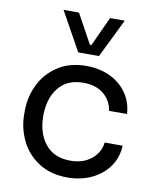

<svg xmlns="http://www.w3.org/2000/svg" viewBox="-90 -879 787 967"><g transform="rotate(10 303.0 -396.0)"><path d="M52 -258V-276Q52 -346 82.5 -409.5Q113 -473 173.5 -512.5Q234 -552 319 -552Q386 -552 439.5 -527Q493 -502 525.5 -456Q558 -410 562 -349H470Q462 -401 422.5 -433.5Q383 -466 319 -466Q236 -466 192 -411Q148 -356 148 -267Q148 -179 192.5 -123.5Q237 -68 321 -68Q386 -68 428 -102Q470 -136 476 -188H568Q565 -126 531.5 -79.5Q498 -33 443 -7.5Q388 18 321 18Q234 18 173 -22Q112 -62 82 -125.5Q52 -189 52 -258ZM156 -810H235L317 -660H325L394 -810H469L372 -612H266Z"/></g></svg>

Font: Sora-SIA
Style: Regular
Weight: 400
Designer: Jonathan Barnbrook, Julián Moncada
Foundry: Barnbrook Fonts
Version: Version 2.000